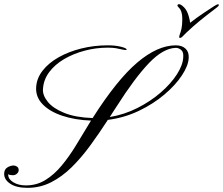

<svg xmlns="http://www.w3.org/2000/svg" viewBox="-20 -902 1072 923"><path d="M112.3 1Q59.1 1 29.5 -18.6Q0 -38.1 0 -65.9Q0 -87.4 15.1 -96.9Q30.3 -106.4 45.4 -106.4Q53.7 -106.4 61.8 -101.1Q69.8 -95.7 69.8 -84Q69.8 -74.7 61.5 -67.1Q53.2 -59.6 42 -59.6Q27.3 -59.6 19.5 -64.5V-62Q19.5 -40.5 44.2 -25.6Q68.8 -10.7 104.5 -10.7Q156.7 -10.7 198.7 -36.9Q240.7 -63 276.4 -106Q312 -148.9 344 -201.2Q376 -253.4 407.7 -306.2L417.5 -322.3Q340.3 -325.2 279.5 -345.5Q218.8 -365.7 184.8 -400.9Q150.9 -436 153.8 -482.4Q156.2 -525.9 185.1 -562.7Q213.9 -599.6 262 -626.7Q310.1 -653.8 370.8 -668.9Q431.6 -684.1 498.5 -684.1Q534.7 -684.1 561.8 -677.2Q588.9 -670.4 588.9 -663.6Q588.9 -661.6 583 -661.6Q579.6 -661.6 576.4 -662.4Q573.2 -663.1 569.3 -663.6Q553.7 -667.5 537.4 -670.2Q521 -672.9 498 -672.9Q441.4 -672.9 387 -658.4Q332.5 -644 287.8 -617.7Q243.2 -591.3 216.1 -554.7Q189 -518.1 186.5 -473.1Q184.6 -443.8 209.7 -412.6Q234.9 -381.3 288.6 -359.4Q342.3 -337.4 425.3 -334.5Q542 -518.1 639.6 -601.1Q737.3 -684.1 825.2 -684.1Q854.5 -684.1 871.6 -668.5Q888.7 -652.8 887.2 -623.5Q885.3 -585.9 854.2 -539.1Q823.2 -492.2 770 -447.3Q716.8 -402.3 647.5 -369.1Q578.1 -335.9 498.5 -325.7Q457 -261.7 414.1 -202.9Q371.1 -144 324.5 -98.1Q277.8 -52.2 225.3 -25.6Q172.9 1 112.3 1ZM507.8 -339.4Q578.1 -351.1 641.1 -383.1Q704.1 -415 752.9 -457.5Q801.8 -500 830.3 -544.4Q858.9 -588.9 860.8 -625.5Q863.3 -651.9 850.6 -662.1Q837.9 -672.4 824.7 -671.9Q764.2 -669.9 696 -598.6Q627.9 -527.3 542.5 -393.1Q533.7 -379.4 524.9 -366.2Q516.1 -353 507.8 -339.4ZM845.2 -719.7Q841.3 -719.7 841.3 -723.6Q841.3 -727.1 842.3 -729.5Q843.3 -731.9 844.2 -736.8Q848.6 -746.6 852.5 -764.6Q856.4 -782.7 856.4 -811Q856.4 -848.6 840.3 -864.7Q837.4 -868.7 835.2 -870.8Q833 -873 833 -875Q833 -881.8 841.3 -881.8Q849.6 -881.8 865 -866.5Q880.4 -851.1 888.2 -820.8Q892.6 -804.7 894 -792.5Q926.8 -817.9 955.6 -837.2Q984.4 -856.4 1009.3 -872.6Q1023.4 -881.3 1027.3 -881.3Q1032.2 -881.3 1032.2 -878.9Q1032.2 -876 1029.5 -872.6Q1026.9 -869.1 1011.2 -857.4Q973.1 -828.6 940.4 -802Q907.7 -775.4 874.5 -743.7Q860.4 -728.5 855 -724.1Q849.6 -719.7 845.2 -719.7Z"/></svg>

Font: Pinyon Script
Style: Regular
Weight: 400
Designer: Nicole Fally, Eben Sorkin
Foundry: Sorkin Type Co.
Version: Version 1.008; ttfautohint (v1.8.4.7-5d5b)